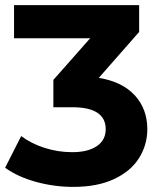

<svg xmlns="http://www.w3.org/2000/svg" viewBox="-21 -720 633 752"><path d="M556 -214Q556 -153 524 -101.5Q492 -50 426.5 -19Q361 12 266 12Q192 12 120.5 -7.5Q49 -27 -1 -63L62 -187Q102 -157 154.5 -140.5Q207 -124 262 -124Q323 -124 358 -147.5Q393 -171 393 -214Q393 -300 262 -300H188V-407L332 -570H34V-700H524V-595L366 -415Q458 -400 507 -346.5Q556 -293 556 -214Z"/></svg>

Font: mBank
Style: Bold
Weight: 700
Designer: Julieta Ulanovsky
Foundry: Julieta Ulanovsky
Version: Version 7.200